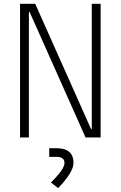

<svg xmlns="http://www.w3.org/2000/svg" viewBox="-20 -713 626 996"><path d="M423.8 0 133.8 -650.4H129.9V0H84V-693.4H162.6L452.6 -43H456.1V-693.4H502V0ZM281.7 262.7 244.1 233.9Q314.5 165 314.5 132.3Q314.5 100.6 272 100.6H235.4V55.7H272Q361.3 55.7 361.3 132.3Q361.3 180.2 281.7 262.7Z"/></svg>

Font: Cascadia Code ExtraLight
Style: Regular
Weight: 200
Monospace: yes
Designer: Aaron Bell
Foundry: Saja Typeworks
Version: Version 2407.024; ttfautohint (v1.8.4)